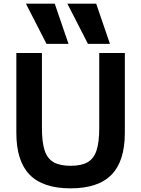

<svg xmlns="http://www.w3.org/2000/svg" viewBox="-20 -1020 772 1050"><path d="M234.4 -780 121.7 -1000H279.3L354.7 -780ZM461 -780 348.4 -1000H506L581.3 -780ZM366 10Q215 10 142.2 -64.5Q69.4 -139 69.4 -293.3V-730H209.3V-320Q209.3 -242.3 224.1 -197.3Q239 -152.3 273.3 -132.8Q307.7 -113.3 366 -113.3Q424.7 -113.3 458.9 -132.8Q493 -152.3 507.9 -197.3Q522.7 -242.3 522.7 -320V-730H662.7V-293.3Q662.7 -139 589.8 -64.5Q517 10 366 10Z"/></svg>

Font: M PLUS 2 Thin
Style: Regular
Weight: 100
Designer: Coji Morishita
Foundry: UNDERFOREST DESIGN
Version: Version 1.001